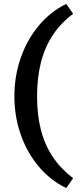

<svg xmlns="http://www.w3.org/2000/svg" viewBox="-20 -731 422 974"><path d="M316 223Q237 185 177.5 115Q118 45 85.5 -47.5Q53 -140 53 -242Q53 -346 85.5 -438.5Q118 -531 177.5 -602Q237 -673 316 -711L351 -661Q289 -615 248.5 -554Q208 -493 188 -415.5Q168 -338 168 -242Q168 -147 188 -70.5Q208 6 248.5 66Q289 126 351 173Z"/></svg>

Font: Ysabeau Office
Style: Bold
Weight: 700
Designer: Christian Thalmann (Catharsis Fonts)
Version: Version 2.001;gftools[0.9.30]; featfreeze: tnum,lnum,ss02